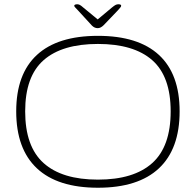

<svg xmlns="http://www.w3.org/2000/svg" viewBox="-20 -874 917 900"><path d="M439 6Q250 6 153 -85Q56 -176 56 -352Q56 -527 153 -616.5Q250 -706 439 -706Q628 -706 725 -616.5Q822 -527 822 -352Q822 -176 725 -85Q628 6 439 6ZM439 -32Q607 -32 693.5 -109.5Q780 -187 780 -352Q780 -516 693.5 -592Q607 -668 439 -668Q271 -668 184.5 -592Q98 -516 98 -352Q98 -187 184.5 -109.5Q271 -32 439 -32ZM535 -854Q548 -854 548 -847Q548 -843 543 -837.5Q538 -832 533 -826L466 -756Q452 -742 438 -742Q423 -742 411 -754L344 -827Q340 -832 334 -837.5Q328 -843 328 -847Q328 -851 332.5 -852.5Q337 -854 342 -854Q348 -854 354 -851Q360 -848 370 -839L438 -783L505 -839Q516 -848 522 -851Q528 -854 535 -854Z"/></svg>

Font: Asap Expanded Thin
Style: Regular
Weight: 100
Width: 7
Designer: Pablo Cosgaya
Foundry: Omnibus-Type
Version: Version 3.001; ttfautohint (v1.8.4.7-5d5b)